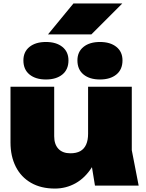

<svg xmlns="http://www.w3.org/2000/svg" viewBox="-20 -1079 847 1116"><path d="M299 17Q218 17 160 -16.5Q102 -50 71.5 -110.5Q41 -171 41 -251V-575H295V-287Q295 -240 319.5 -214Q344 -188 389 -188Q424 -188 446.5 -200.5Q469 -213 480.5 -238.5Q492 -264 492 -301L567 -263Q554 -170 514.5 -107.5Q475 -45 419.5 -14Q364 17 299 17ZM532 0 492 -245V-575H746V-206L786 0ZM247 -617Q187 -617 151.5 -646Q116 -675 116 -728Q116 -778 151.5 -806.5Q187 -835 247 -835Q307 -835 342.5 -806.5Q378 -778 378 -728Q378 -675 342.5 -646Q307 -617 247 -617ZM561 -617Q501 -617 465.5 -646Q430 -675 430 -728Q430 -778 465.5 -806.5Q501 -835 561 -835Q621 -835 656.5 -806.5Q692 -778 692 -728Q692 -675 656.5 -646Q621 -617 561 -617ZM407 -1059H691L511 -879H259Z"/></svg>

Font: Unbounded Black
Style: Regular
Weight: 900
Designer: Luke Prowse, Jean-Baptiste Morizot, Fátima Lázaro, Florian Runge
Foundry: NaN
Version: Version 1.701;gftools[0.9.28.dev5+ged2979d]